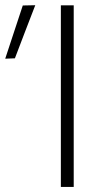

<svg xmlns="http://www.w3.org/2000/svg" viewBox="-84 -734 414 754"><path d="M155 0V-713H205.5V0ZM-63.5 -503.5Q-46 -556.5 -28.8 -608.8Q-11.5 -661 5.5 -712.5L54.5 -713.5Q34 -661 14.2 -609Q-5.5 -557 -25.5 -505Z"/></svg>

Font: Commissioner ExtraLight
Style: Regular
Weight: 200
Designer: Kostas Bartsokas
Foundry: Kostas Bartsokas
Version: Version 1.000; ttfautohint (v1.8.3)